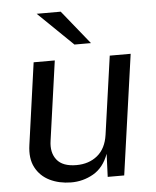

<svg xmlns="http://www.w3.org/2000/svg" viewBox="-53 -768 667 823"><g transform="rotate(-5 281.0 -356.5)"><path d="M219.5 10Q168.5 9.5 128.2 -10.2Q88 -30 67.5 -69Q47 -108 55.5 -166L104.5 -517H195.5L147.5 -175.5Q140 -125 165 -93.5Q190 -62 249 -62Q303 -62 339.5 -91.8Q376 -121.5 384.5 -180.5L432 -517H522L449 0H378L382 -99Q360.5 -40.5 315.8 -15Q271 10.5 219.5 10ZM239 -723H135.5L285.5 -577.5H356.5Z"/></g></svg>

Font: Public Sans
Style: Italic
Weight: 400
Italic angle: -8°
Designer: The Public Sans project authors (U.S. Web Design System). Libre Franklin designed by Pablo Impallari and Rodrigo Fuenzal
Version: Version 1.008; ttfautohint (v1.8.1) -l 8 -r 50 -G 200 -x 14 